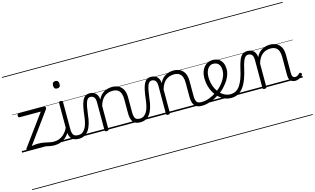

<svg xmlns="http://www.w3.org/2000/svg" viewBox="-156 -1494 4064 2479"><g transform="rotate(-15 1876.0 -255.0)"><path d="M432 17Q396 17 363.5 10Q331 3 293.5 -4.5Q256 -12 206 -12Q182 -12 161 -10Q140 -8 121 -5.5Q102 -3 84 0Q75 1 69.5 -5.5Q64 -12 63.5 -21Q63 -30 67 -36L370 -450H87Q77 -450 72.5 -455.5Q68 -461 68 -475Q68 -488 72.5 -494Q77 -500 87 -500H427Q437 -500 442 -494Q447 -488 447.5 -479.5Q448 -471 442 -462L142 -50Q166 -55 187 -57Q208 -59 227 -59Q271 -59 305.5 -52.5Q340 -46 371 -38.5Q402 -31 438 -31Q448 -31 452.5 -25Q457 -19 457 -5Q457 6 451 11.5Q445 17 432 17ZM0 490H495V500H0ZM0 -20H495V0H0ZM0 -505H495V-500H0ZM0 -1010H495V-1000H0Z M430 17Q419 17 413.5 9.5Q408 2 408.5 -7Q409 -16 416 -23.5Q423 -31 436 -31Q473 -31 504 -43Q535 -55 559 -75Q583 -95 601 -120Q619 -145 629 -172Q633 -183 642 -182.5Q651 -182 657 -174.5Q663 -167 660 -157Q649 -124 629 -93Q609 -62 580.5 -37Q552 -12 514 2.5Q476 17 430 17ZM495 490V500ZM495 -20V0ZM495 -505V-500ZM495 -1010V-1000Z M757 17Q719 17 693.5 6.5Q668 -4 653.5 -24Q639 -44 633 -72.5Q627 -101 627 -137V-496Q627 -506 633 -510.5Q639 -515 652 -515Q666 -515 672.5 -510.5Q679 -506 679 -496V-137Q679 -82 695.5 -56.5Q712 -31 763 -31Q772 -31 776.5 -23.5Q781 -16 780.5 -7Q780 2 774.5 9.5Q769 17 757 17ZM653 -683Q631 -683 620 -695.5Q609 -708 609 -732Q609 -757 620 -769.5Q631 -782 653 -782Q674 -782 685 -769.5Q696 -757 696 -732Q697 -707 685.5 -695Q674 -683 653 -683ZM495 490H820V500H495ZM495 -20H820V0H495ZM495 -505H820V-500H495ZM495 -1010H820V-1000H495Z M755 17Q746 17 741.5 9.5Q737 2 737.5 -7Q738 -16 744 -23.5Q750 -31 761 -31Q792 -31 814.5 -45.5Q837 -60 854 -87.5Q871 -115 881.5 -155Q892 -195 898 -247Q906 -318 916.5 -369Q927 -420 942.5 -452Q958 -484 980.5 -499.5Q1003 -515 1036 -515Q1045 -515 1049.5 -508Q1054 -501 1053.5 -491.5Q1053 -482 1048 -474.5Q1043 -467 1034 -467Q1016 -467 1003 -455.5Q990 -444 980 -419Q970 -394 962.5 -354Q955 -314 948 -257Q941 -186 925.5 -134.5Q910 -83 886 -49Q862 -15 829.5 1Q797 17 755 17ZM820 490H920V500H820ZM820 -20H920V0H820ZM820 -505H920V-500H820ZM820 -1010H920V-1000H820Z M1579 17Q1542 17 1517.5 6.5Q1493 -4 1479 -24Q1465 -44 1458.5 -72.5Q1452 -101 1452 -137V-326Q1452 -371 1440 -403Q1428 -435 1401.5 -452Q1375 -469 1332 -469Q1305 -469 1277.5 -461Q1250 -453 1226.5 -435Q1203 -417 1184.5 -387.5Q1166 -358 1154 -314V-4Q1154 6 1147.5 10.5Q1141 15 1127 15Q1114 15 1108 10.5Q1102 6 1102 -4V-374Q1102 -424 1085 -445.5Q1068 -467 1034 -467Q1023 -467 1017.5 -474.5Q1012 -482 1012.5 -491.5Q1013 -501 1019 -508Q1025 -515 1036 -515Q1064 -515 1084.5 -507Q1105 -499 1119.5 -484.5Q1134 -470 1142 -450Q1150 -430 1152 -405V-401Q1168 -435 1189 -457.5Q1210 -480 1235 -493.5Q1260 -507 1286.5 -513Q1313 -519 1339 -519Q1387 -519 1424.5 -500Q1462 -481 1484 -440.5Q1506 -400 1506 -334V-137Q1506 -82 1521.5 -56.5Q1537 -31 1585 -31Q1594 -31 1599 -23.5Q1604 -16 1603.5 -7Q1603 2 1597 9.5Q1591 17 1579 17ZM920 490H1641V500H920ZM920 -20H1641V0H920ZM920 -505H1641V-500H920ZM920 -1010H1641V-1000H920Z M1576 17Q1567 17 1562.5 9.5Q1558 2 1558.5 -7Q1559 -16 1565 -23.5Q1571 -31 1582 -31Q1613 -31 1635.5 -45.5Q1658 -60 1675 -87.5Q1692 -115 1702.5 -155Q1713 -195 1719 -247Q1727 -318 1737.5 -369Q1748 -420 1763.5 -452Q1779 -484 1801.5 -499.5Q1824 -515 1857 -515Q1866 -515 1870.5 -508Q1875 -501 1874.5 -491.5Q1874 -482 1869 -474.5Q1864 -467 1855 -467Q1837 -467 1824 -455.5Q1811 -444 1801 -419Q1791 -394 1783.5 -354Q1776 -314 1769 -257Q1762 -186 1746.5 -134.5Q1731 -83 1707 -49Q1683 -15 1650.5 1Q1618 17 1576 17ZM1641 490H1741V500H1641ZM1641 -20H1741V0H1641ZM1641 -505H1741V-500H1641ZM1641 -1010H1741V-1000H1641Z M2400 17Q2363 17 2338.5 6.5Q2314 -4 2300 -24Q2286 -44 2279.5 -72.5Q2273 -101 2273 -137V-326Q2273 -371 2261 -403Q2249 -435 2222.5 -452Q2196 -469 2153 -469Q2126 -469 2098.5 -461Q2071 -453 2047.5 -435Q2024 -417 2005.5 -387.5Q1987 -358 1975 -314V-4Q1975 6 1968.5 10.5Q1962 15 1948 15Q1935 15 1929 10.5Q1923 6 1923 -4V-374Q1923 -424 1906 -445.5Q1889 -467 1855 -467Q1844 -467 1838.5 -474.5Q1833 -482 1833.5 -491.5Q1834 -501 1840 -508Q1846 -515 1857 -515Q1885 -515 1905.5 -507Q1926 -499 1940.5 -484.5Q1955 -470 1963 -450Q1971 -430 1973 -405V-401Q1989 -435 2010 -457.5Q2031 -480 2056 -493.5Q2081 -507 2107.5 -513Q2134 -519 2160 -519Q2208 -519 2245.5 -500Q2283 -481 2305 -440.5Q2327 -400 2327 -334V-137Q2327 -82 2342.5 -56.5Q2358 -31 2406 -31Q2415 -31 2420 -23.5Q2425 -16 2424.5 -7Q2424 2 2418 9.5Q2412 17 2400 17ZM1741 490H2462V500H1741ZM1741 -20H2462V0H1741ZM1741 -505H2462V-500H1741ZM1741 -1010H2462V-1000H1741Z M2400 17Q2387 17 2381.5 9.5Q2376 2 2377.5 -7Q2379 -16 2386.5 -23.5Q2394 -31 2406 -31Q2462 -31 2516 -52Q2570 -73 2614 -105Q2622 -110 2628.5 -107Q2635 -104 2639.5 -96.5Q2644 -89 2644 -80.5Q2644 -72 2637 -67Q2603 -43 2563 -24Q2523 -5 2481.5 6Q2440 17 2400 17ZM2462 490V500ZM2462 -20V0ZM2462 -505V-500ZM2462 -1010V-1000Z M2617 -106Q2640 -122 2660.5 -140.5Q2681 -159 2698 -180Q2722 -207 2739 -236.5Q2756 -266 2765.5 -295.5Q2775 -325 2775 -355Q2775 -414 2749 -442Q2723 -470 2677 -470Q2667 -470 2661.5 -477.5Q2656 -485 2657 -494.5Q2658 -504 2664 -511.5Q2670 -519 2681 -519Q2734 -519 2767 -496.5Q2800 -474 2815 -437Q2830 -400 2830 -358Q2830 -324 2818.5 -288.5Q2807 -253 2786 -218.5Q2765 -184 2736 -152Q2717 -129 2693.5 -108Q2670 -87 2645 -69ZM2462 490H2906V500H2462ZM2462 -20H2906V0H2462ZM2462 -505H2906V-500H2462ZM2462 -1010H2906V-1000H2462Z M2793 17Q2747 17 2706.5 0Q2666 -17 2632 -48Q2598 -79 2573 -121.5Q2548 -164 2534.5 -214.5Q2521 -265 2521 -321Q2521 -364 2532.5 -400.5Q2544 -437 2566 -463.5Q2588 -490 2617 -504.5Q2646 -519 2681 -519Q2692 -519 2697 -511.5Q2702 -504 2701 -494.5Q2700 -485 2694 -477.5Q2688 -470 2677 -470Q2660 -470 2644.5 -463Q2629 -456 2616.5 -443Q2604 -430 2595 -412Q2586 -394 2581 -371.5Q2576 -349 2576 -323Q2576 -257 2594.5 -203.5Q2613 -150 2644 -111.5Q2675 -73 2714 -52.5Q2753 -32 2795 -32Q2834 -32 2866 -49Q2898 -66 2922.5 -101Q2947 -136 2966.5 -188.5Q2986 -241 3001 -311Q3014 -367 3027 -406Q3040 -445 3056.5 -469Q3073 -493 3095 -504Q3117 -515 3147 -515Q3158 -515 3163 -508Q3168 -501 3167.5 -491.5Q3167 -482 3161 -474.5Q3155 -467 3144 -467Q3129 -467 3116.5 -459Q3104 -451 3093 -433.5Q3082 -416 3072 -387.5Q3062 -359 3053 -317Q3035 -237 3012 -174.5Q2989 -112 2958 -69.5Q2927 -27 2886.5 -5Q2846 17 2793 17ZM2906 490H3031V500H2906ZM2906 -20H3031V0H2906ZM2906 -505H3031V-500H2906ZM2906 -1010H3031V-1000H2906Z M3238 15Q3225 15 3219 10.5Q3213 6 3213 -4V-374Q3213 -424 3196 -445.5Q3179 -467 3145 -467Q3135 -467 3130.5 -474.5Q3126 -482 3126 -491.5Q3126 -501 3131.5 -508Q3137 -515 3147 -515Q3175 -515 3195.5 -507Q3216 -499 3230.5 -484.5Q3245 -470 3253 -450Q3261 -430 3263 -405V-401Q3279 -435 3300 -457.5Q3321 -480 3346 -493.5Q3371 -507 3397.5 -513Q3424 -519 3450 -519Q3498 -519 3535.5 -500Q3573 -481 3595 -440.5Q3617 -400 3617 -334V-94Q3617 -74 3621 -60Q3625 -46 3634.5 -38.5Q3644 -31 3659 -31Q3669 -31 3679 -34Q3689 -37 3699 -44.5Q3709 -52 3719 -62Q3725 -68 3731.5 -67.5Q3738 -67 3745 -60Q3751 -54 3752 -47.5Q3753 -41 3748 -34Q3737 -19 3720.5 -7Q3704 5 3686 11Q3668 17 3648 17Q3628 17 3612 10.5Q3596 4 3585 -8Q3574 -20 3568.5 -38.5Q3563 -57 3563 -82V-326Q3563 -371 3551 -403Q3539 -435 3512.5 -452Q3486 -469 3443 -469Q3416 -469 3388.5 -461Q3361 -453 3337.5 -435Q3314 -417 3295.5 -387.5Q3277 -358 3265 -314V-4Q3265 6 3258.5 10.5Q3252 15 3238 15ZM3031 490H3752V500H3031ZM3031 -20H3752V0H3031ZM3031 -505H3752V-500H3031ZM3031 -1010H3752V-1000H3031Z"/></g></svg>

Font: Playwrite ES Guides
Style: Regular
Weight: 400
Designer: Veronika Burian, José Scaglione
Foundry: TypeTogether
Version: Version 1.003